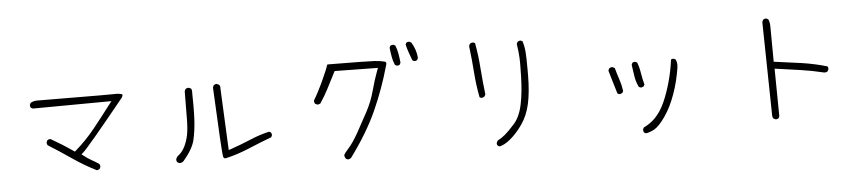

<svg xmlns="http://www.w3.org/2000/svg" viewBox="-45 -1025 6090 1355"><g transform="rotate(-5 3000.0 -347.0)"><path d="M628.9 -54.7Q628.9 -66.4 623 -74.2Q598.6 -90.8 571.5 -105.7Q544.4 -120.6 516.1 -143.1L503.4 -152.8L516.1 -163.6Q550.3 -191.9 822.8 -527.8Q828.6 -539.1 828.6 -544.9Q828.6 -547.9 827.6 -548.8L823.7 -550.8Q805.7 -556.6 786.6 -556.6Q781.7 -556.6 774.7 -556.2Q767.6 -555.7 670.2 -555.7Q572.8 -555.7 226.6 -558.1Q199.2 -558.1 178.2 -546.4L171.4 -532.7Q170.9 -531.2 170.9 -528.1Q170.9 -524.9 172.1 -520.3Q173.3 -515.6 176.3 -511.2L190.4 -504.4L746.6 -508.3L730.5 -487.3Q669.4 -406.7 606.9 -328.6Q543.9 -249.5 466.8 -182.6L459 -175.8Q411.6 -208.5 373.5 -232.4Q335.4 -256.3 295.9 -278.8Q294.9 -279.3 293.5 -279.3Q281.7 -279.3 272.9 -273.4L266.1 -259.3Q265.6 -257.8 265.6 -256.8Q265.6 -245.1 271.5 -237.3Q355 -185.1 436.3 -129.2Q517.6 -73.2 602.5 -31.2Q613.3 -33.2 621.6 -38.1L628.4 -52.2Q628.9 -53.7 628.9 -54.7Z M1469.2 -539.6Q1490.7 -76.2 1498 -49.3Q1499.5 -43.5 1503.2 -39.8Q1506.8 -36.1 1512.2 -36.1Q1514.6 -36.1 1516.6 -36.6Q1600.6 -55.7 1683.3 -90.6Q1766.1 -125.5 1848.1 -156.2L1854 -168.5Q1854.5 -169.9 1854.5 -173.1Q1854.5 -176.3 1853.3 -180.9Q1852.1 -185.5 1849.1 -189.9L1835.9 -196.3Q1767.6 -180.7 1700.2 -152.1Q1632.8 -123.5 1558.1 -97.7L1541.5 -92.3L1521 -530.8Q1521.5 -533.7 1521.5 -537.4Q1521.5 -541 1520 -546.1Q1518.6 -551.3 1514.2 -556.6L1499.5 -564Q1498 -564.5 1497.1 -564.5Q1484.9 -564.5 1477.1 -558.1Q1470.7 -549.8 1469.2 -539.6ZM1188.5 -30.8Q1205.1 -30.8 1216.8 -42Q1283.7 -120.6 1298.8 -182.6Q1314 -247.1 1318.4 -325.7Q1320.8 -373.5 1320.8 -423.8Q1320.8 -474.1 1319.8 -521Q1320.3 -523.9 1320.3 -526.4Q1320.3 -538.6 1314.5 -547.4L1300.3 -554.2Q1298.8 -554.7 1295.4 -554.7Q1292 -554.7 1286.4 -553.2Q1280.8 -551.8 1275.9 -547.9Q1269.5 -540 1268.1 -529.3L1266.6 -337.9Q1266.1 -269 1257.6 -224.6Q1249 -180.2 1229.7 -141.6Q1210.4 -103 1176.3 -78.6L1167 -62Q1166.5 -59.1 1166.5 -56.2Q1166.5 -45.4 1172.4 -38.1L1187 -30.8Q1188 -30.8 1188.5 -30.8Z M2899.9 -604Q2901.4 -603.5 2903.6 -603.5Q2905.8 -603.5 2909.2 -604Q2915.5 -605 2920.9 -608.9L2928.2 -623.5Q2923.8 -683.6 2891.1 -735.8L2877.4 -742.7Q2876 -743.2 2874.8 -743.2Q2873.5 -743.2 2871.6 -742.9Q2869.6 -742.7 2867.4 -742.2Q2865.2 -741.7 2863.3 -741.2Q2859.4 -739.7 2856 -737.8L2850.1 -725.1Q2856.9 -694.8 2866.9 -667.2Q2877 -639.6 2887.7 -609.9ZM2774.9 -582.5Q2776.4 -582 2778.6 -582Q2780.8 -582 2784.2 -582.5Q2790.5 -583.5 2796.4 -587.4L2802.7 -601.1Q2799.3 -634.8 2793.9 -665.8Q2788.6 -696.8 2776.9 -724.6L2764.2 -731Q2762.7 -731.4 2761.2 -731.4Q2749.5 -731.4 2741.7 -726.1L2735.4 -712.4Q2738.8 -679.7 2744.6 -647.9Q2749.5 -617.7 2762.2 -588.9ZM2699.2 -588.9Q2702.6 -598.6 2702.6 -604.7Q2702.6 -610.8 2700 -613.8Q2697.3 -616.7 2691.4 -618.2Q2663.1 -625.5 2622.8 -628.4Q2582.5 -631.3 2299.8 -633.3H2299.3Q2292.5 -633.8 2290 -632.8Q2286.1 -631.3 2285.4 -630.9Q2284.7 -630.4 2284.7 -628.4Q2281.2 -610.4 2243.7 -528.1Q2206.1 -445.8 2170.9 -387.7Q2170.9 -386.7 2170.9 -385.3Q2170.9 -373.5 2176.8 -364.7L2190.9 -357.9Q2192.4 -357.4 2194.6 -357.4Q2196.8 -357.4 2200.7 -357.9Q2208 -359.4 2214.8 -363.8Q2246.1 -411.1 2271.5 -459.5Q2297.9 -508.8 2334.5 -582.5L2641.1 -578.1L2634.3 -561Q2609.4 -493.2 2589.6 -419.4Q2569.8 -345.7 2532.5 -275.6Q2495.1 -205.6 2456.1 -135.7Q2416 -64.5 2381.8 -27.3Q2354.5 2.4 2350.1 16.1Q2352.1 28.8 2358.9 40Q2366.2 45.9 2376 47.4Q2386.7 45.4 2396 39.1Q2519 -127.4 2586.9 -278.3Q2654.8 -429.2 2699.2 -588.9Z M3327.6 -697.8Q3326.2 -698.2 3322.8 -698.2Q3319.3 -698.2 3313.7 -696.8Q3308.1 -695.3 3303.2 -691.4Q3296.9 -683.6 3295.4 -673.8Q3307.1 -581.5 3313.7 -488.8Q3320.3 -396 3337.4 -309.1Q3344.2 -304.7 3352.5 -303.2Q3364.3 -305.2 3373 -312L3379.9 -325.7Q3368.7 -418 3361.8 -511.7Q3355.5 -603.5 3338.9 -692.4ZM3691.9 -477.1Q3691.9 -560.5 3688.7 -599.9Q3685.5 -639.2 3673.8 -676.3L3661.6 -682.1Q3660.6 -682.6 3659.7 -682.6Q3647.5 -682.6 3638.7 -675.3L3631.8 -662.1Q3641.1 -597.7 3642.6 -561.5Q3643.6 -542.5 3643.6 -522Q3643.6 -480.5 3642.1 -430.2Q3639.2 -314 3621.1 -230.5Q3603 -145 3559.6 -97.2Q3518.1 -51.3 3492.4 -29.5Q3466.8 -7.8 3438.5 6.3L3430.2 21.5Q3429.7 22.5 3429.7 23.4Q3429.7 34.7 3435.1 42.5L3448.2 48.8Q3482.4 42 3524.4 7.8Q3570.3 -29.8 3612.8 -90.3Q3654.8 -150.9 3672.9 -231.9Q3690.9 -313 3691.9 -431.6Q3691.9 -455.6 3691.9 -477.1Z M4452.1 -462.9Q4440.9 -462.9 4433.1 -457.5L4426.8 -443.8Q4432.1 -403.3 4438.7 -362.1Q4445.3 -320.8 4462.9 -284.7Q4470.2 -279.3 4479.5 -277.8Q4489.3 -279.8 4498.5 -285.2L4504.4 -297.4Q4493.7 -336.9 4486.8 -378.9Q4481 -418.9 4466.8 -456.5L4454.6 -462.4Q4453.1 -462.9 4452.1 -462.9ZM4290.5 -439Q4289.1 -439.5 4285.6 -439.5Q4282.2 -439.5 4277.3 -438Q4272.5 -436.5 4268.1 -433.1Q4261.2 -425.3 4259.8 -416L4284.2 -333Q4296.4 -292 4309.1 -251Q4316.4 -246.1 4325.2 -244.6Q4335 -246.6 4344.2 -252L4350.6 -265.1Q4344.7 -308.6 4331.1 -348.9Q4317.4 -389.2 4306.2 -431.2ZM4748 -413.6Q4748 -435.5 4739.3 -454.1L4726.1 -460.4Q4724.6 -460.9 4721.7 -460.9Q4713.4 -460.9 4706.5 -456.5Q4696.8 -378.4 4675.3 -300.8Q4653.8 -223.1 4626 -160.6Q4596.2 -94.2 4554.2 -51.8Q4518.6 -16.6 4473.6 4.4L4467.3 17.1Q4466.8 18.6 4466.8 19.5Q4466.8 31.7 4472.7 40.5L4485.8 46.9Q4514.6 42.5 4546.9 24.4Q4580.6 4.9 4624.8 -58.6Q4668.9 -122.1 4700.7 -211.7Q4732.4 -301.3 4746.6 -395.5Q4748 -404.8 4748 -413.6Z M5407.2 28.3Q5418.5 28.3 5426.3 22.9L5433.1 8.8L5429.2 -328.6L5609.4 -303.2Q5690.9 -291.5 5773.9 -271.5Q5777.8 -271 5781.2 -271Q5792.5 -271 5799.8 -276.9L5807.1 -291.5Q5807.6 -293 5807.6 -293.9Q5807.6 -304.7 5802.7 -312Q5714.8 -337.9 5623.5 -351.3Q5532.2 -364.7 5427.2 -377.9L5425.3 -623.5Q5425.3 -627.4 5425.3 -630.9Q5425.3 -657.7 5415 -679.7L5401.9 -686Q5400.4 -686.5 5397 -686.5Q5393.6 -686.5 5388.7 -685.1Q5383.8 -683.6 5379.4 -680.2Q5373 -671.9 5371.6 -661.1L5383.3 2.9Q5384.8 13.2 5390.1 21L5404.8 27.8Q5406.2 28.3 5407.2 28.3Z"/></g></svg>

Font: NaikaiFont
Style: ExtraLight
Weight: 200
Version: Version 1.89